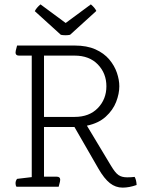

<svg xmlns="http://www.w3.org/2000/svg" viewBox="-20 -853 660 877"><path d="M430 -82 320 -273H181V-46H239Q255 -46 255 -32Q255 -25 250 -8L248 0H55Q51 -6 51 -16Q51 -27 58 -36L125 -44V-599H67Q51 -599 51 -613Q51 -620 56 -637L58 -645H321Q377 -645 416 -627.5Q455 -610 479 -581.5Q503 -553 514 -520.5Q525 -488 525 -459Q525 -425 510.5 -387.5Q496 -350 463 -320Q430 -290 377 -279L487 -96Q506 -64 521 -53.5Q536 -43 561 -43Q569 -43 578.5 -43.5Q588 -44 595 -45Q603 -31 604 -8Q570 4 540 4Q508 4 482 -16.5Q456 -37 430 -82ZM181 -319H321Q388 -319 427 -359.5Q466 -400 466 -459Q466 -518 427 -558.5Q388 -599 321 -599H181ZM420 -803 300 -694Q296 -693 290 -692.5Q284 -692 279 -692Q274 -692 268 -692.5Q262 -693 258 -694L139 -802Q146 -817 165 -833L280 -748L395 -833Q413 -818 420 -803Z"/></svg>

Font: Scope One
Style: Regular
Weight: 400
Designer: Dalton Maag Ltd
Foundry: Dalton Maag Ltd
Version: Version 1.002; ttfautohint (v1.4.1) -l 11 -r 50 -G 50 -x 14 